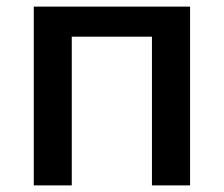

<svg xmlns="http://www.w3.org/2000/svg" viewBox="-20 -560 676 580"><path d="M554.2 -540V0H439V-449.2H196.8V0H82V-540Z"/></svg>

Font: OpenSans-Semibold
Style: Regular
Weight: 600
Foundry: Ascender Corporation
Version: Version 1.10